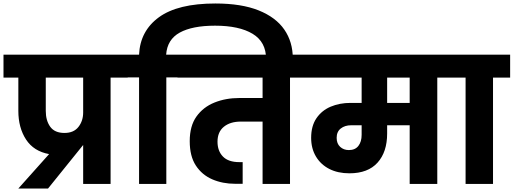

<svg xmlns="http://www.w3.org/2000/svg" viewBox="-37 -1053 2940 1099"><path d="M68 26 244 -171Q156 -187 112 -254.5Q68 -322 68 -418V-609H-17V-740H694V-609H596V0H439V-223Q437 -220 434 -217L238 26ZM225 -418Q225 -363 250.5 -327.5Q276 -292 332 -292Q385 -292 412 -326.5Q439 -361 439 -409V-609H225Z M915 0H759V-610H660V-740H759Q765 -876 873 -954.5Q981 -1033 1196 -1033Q1345 -1033 1443.5 -993.5Q1542 -954 1590.5 -883.5Q1639 -813 1639 -719V-702L1486 -703V-716Q1486 -813 1409 -859.5Q1332 -906 1194 -906Q1064 -906 992 -866.5Q920 -827 914 -740H1013V-610H915Z M979 -609V-740H1721V-609H1623V0H1466V-357H1341Q1281 -357 1244.5 -327.5Q1208 -298 1208 -242Q1208 -189 1239 -157Q1270 -125 1333 -125H1352V-1H1309Q1237 -1 1178 -26.5Q1119 -52 1084 -105.5Q1049 -159 1049 -245Q1049 -332 1087.5 -386Q1126 -440 1190.5 -466Q1255 -492 1333 -492H1466V-609Z M1963 -61Q1897 -61 1848 -86Q1799 -111 1771.5 -157Q1744 -203 1744 -264Q1744 -332 1774.5 -376.5Q1805 -421 1856 -442.5Q1907 -464 1969 -464H2033V-609H1687V-740H2564V-609H2466V0H2308V-336H2179V-289Q2179 -183 2124 -122Q2069 -61 1963 -61ZM2179 -464H2308V-609H2179ZM1960 -194Q1996 -194 2014.5 -218Q2033 -242 2033 -281V-336H1973Q1937 -336 1913.5 -317.5Q1890 -299 1890 -264Q1890 -231 1910 -212.5Q1930 -194 1960 -194Z M2628 0V-609H2530V-740H2883V-609H2785V0Z"/></svg>

Font: Poppins
Style: Bold
Weight: 700
Designer: Ninad Kale (Devanagari), Jonny Pinhorn (Latin)
Version: Version 5.002